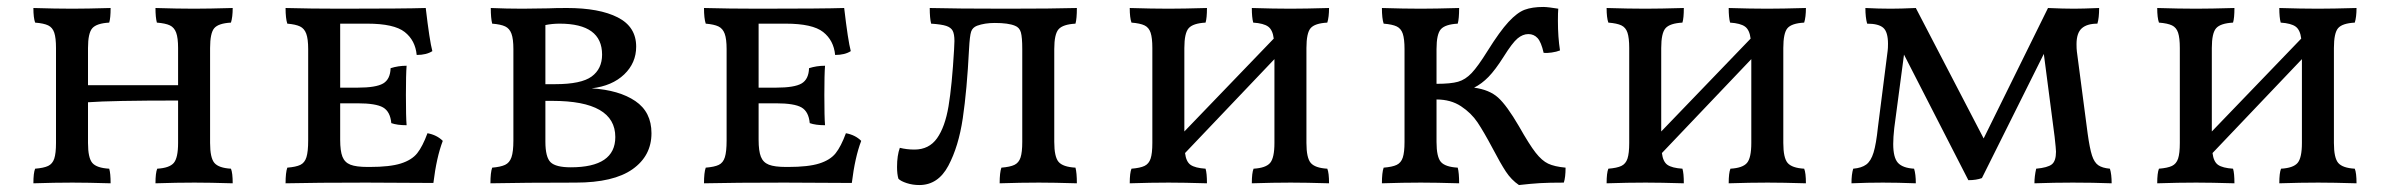

<svg xmlns="http://www.w3.org/2000/svg" viewBox="-20 -525 6871 552"><path d="M644 -40Q649 -28 649 2Q581 0 539 0Q489 0 427 2Q427 -28 432 -40Q467 -42 479.5 -56.5Q492 -71 492 -114V-236Q300 -236 233 -231V-114Q233 -71 245.5 -56.5Q258 -42 294 -40Q298 -27 298 2Q230 0 188 0Q138 0 76 2Q76 -28 81 -40Q106 -42 118.5 -48Q131 -54 136 -69Q141 -84 141 -114V-387Q141 -416 136 -431Q131 -446 118.5 -452Q106 -458 81 -460Q76 -474 76 -502Q140 -500 188 -500Q228 -500 298 -502Q298 -473 294 -460Q258 -458 245.5 -444Q233 -430 233 -387V-280H492V-387Q492 -416 486.5 -431Q481 -446 468.5 -452Q456 -458 431 -460Q427 -475 427 -502Q491 -500 538 -500Q579 -500 649 -502Q649 -476 644 -460Q608 -458 596 -444Q584 -430 584 -387V-114Q584 -71 596.5 -56.5Q609 -42 644 -40Z M1253 -120Q1235 -73 1226 1L1033 0Q889 0 801 2Q801 -29 806 -43Q831 -45 843.5 -51Q856 -57 861 -73Q866 -89 866 -121V-384Q866 -413 860.5 -428Q855 -443 842.5 -449Q830 -455 806 -457Q801 -472 801 -502Q873 -500 958 -500Q1142 -500 1204 -502Q1215 -408 1223 -378Q1206 -367 1178 -367Q1174 -409 1143.5 -433Q1113 -457 1036 -457H958V-273H1008Q1061 -273 1081.5 -285Q1102 -297 1103 -329Q1125 -336 1149 -336Q1147 -311 1147 -252Q1147 -188 1149 -165Q1122 -165 1105 -171Q1102 -204 1081.5 -216Q1061 -228 1008 -228H958V-123Q958 -91 964.5 -74.5Q971 -58 987.5 -51.5Q1004 -45 1037 -45H1043Q1101 -45 1132.5 -55Q1164 -65 1179.5 -84.5Q1195 -104 1209 -142Q1236 -137 1253 -120Z M1853 -142Q1853 -77 1798.5 -38.5Q1744 0 1635 0Q1488 0 1390 2Q1390 -29 1395 -43Q1419 -45 1432 -51Q1445 -57 1450.5 -73Q1456 -89 1456 -121V-384Q1456 -413 1450.5 -428Q1445 -443 1432.5 -449Q1420 -455 1395 -457Q1391 -473 1391 -502Q1437 -500 1482 -500L1556 -501Q1577 -502 1610 -502Q1703 -502 1756 -475Q1809 -448 1809 -391Q1809 -344 1774.5 -311Q1740 -278 1681 -271Q1760 -266 1806.5 -234.5Q1853 -203 1853 -142ZM1589 -457Q1568 -457 1548 -453V-283H1576Q1651 -283 1681 -305Q1711 -327 1711 -368Q1711 -457 1589 -457ZM1749 -131Q1749 -235 1568 -235H1548V-118Q1548 -73 1563 -58.5Q1578 -44 1621 -44Q1749 -44 1749 -131Z M2456 -120Q2438 -73 2429 1L2236 0Q2092 0 2004 2Q2004 -29 2009 -43Q2034 -45 2046.5 -51Q2059 -57 2064 -73Q2069 -89 2069 -121V-384Q2069 -413 2063.5 -428Q2058 -443 2045.5 -449Q2033 -455 2009 -457Q2004 -472 2004 -502Q2076 -500 2161 -500Q2345 -500 2407 -502Q2418 -408 2426 -378Q2409 -367 2381 -367Q2377 -409 2346.5 -433Q2316 -457 2239 -457H2161V-273H2211Q2264 -273 2284.5 -285Q2305 -297 2306 -329Q2328 -336 2352 -336Q2350 -311 2350 -252Q2350 -188 2352 -165Q2325 -165 2308 -171Q2305 -204 2284.5 -216Q2264 -228 2211 -228H2161V-123Q2161 -91 2167.5 -74.5Q2174 -58 2190.5 -51.5Q2207 -45 2240 -45H2246Q2304 -45 2335.5 -55Q2367 -65 2382.5 -84.5Q2398 -104 2412 -142Q2439 -137 2456 -120Z M2563 -11Q2559 -24 2559 -45Q2559 -78 2567 -100Q2587 -95 2609 -95Q2651 -95 2674 -127.5Q2697 -160 2707 -219.5Q2717 -279 2723 -383L2724 -407Q2724 -427 2719 -436.5Q2714 -446 2700.5 -450.5Q2687 -455 2657 -457Q2653 -473 2653 -502Q2729 -500 2873 -500Q3006 -500 3076 -502Q3076 -471 3072 -457Q3036 -455 3023.5 -441Q3011 -427 3011 -384V-117Q3011 -74 3023.5 -59.5Q3036 -45 3072 -43Q3076 -28 3076 2Q3008 0 2967 0Q2916 0 2854 2Q2854 -29 2859 -43Q2884 -45 2896.5 -51Q2909 -57 2914 -72Q2919 -87 2919 -117V-384Q2919 -418 2915 -432Q2911 -446 2898 -451Q2879 -459 2840 -459Q2811 -459 2789 -451Q2776 -446 2772 -434Q2768 -422 2766 -384Q2760 -266 2748 -185Q2736 -104 2706.5 -48.5Q2677 7 2623 7Q2604 7 2587 1.5Q2570 -4 2563 -11Z M3796 -40Q3801 -28 3801 2Q3733 0 3691 0Q3641 0 3579 2Q3579 -28 3584 -40Q3619 -42 3631.5 -56.5Q3644 -71 3644 -114V-355L3387 -85Q3390 -60 3403 -51Q3416 -42 3446 -40Q3450 -27 3450 2Q3382 0 3340 0Q3290 0 3228 2Q3228 -28 3233 -40Q3258 -42 3270.5 -48Q3283 -54 3288 -69Q3293 -84 3293 -114V-387Q3293 -416 3288 -431Q3283 -446 3270.5 -452Q3258 -458 3233 -460Q3228 -474 3228 -502Q3292 -500 3340 -500Q3380 -500 3450 -502Q3450 -473 3446 -460Q3410 -458 3397.5 -444Q3385 -430 3385 -387V-147L3642 -414Q3639 -439 3626 -448.5Q3613 -458 3583 -460Q3579 -475 3579 -502Q3643 -500 3690 -500Q3731 -500 3801 -502Q3801 -476 3796 -460Q3760 -458 3748 -444Q3736 -430 3736 -387V-114Q3736 -71 3748.5 -56.5Q3761 -42 3796 -40Z M4481 -43Q4481 -15 4476 0Q4433 0 4407.5 1.5Q4382 3 4347 7Q4325 -8 4309.5 -31.5Q4294 -55 4271 -99Q4246 -146 4228 -173Q4210 -200 4180.5 -219.5Q4151 -239 4110 -239V-117Q4110 -74 4122.5 -59.5Q4135 -45 4171 -43Q4175 -28 4175 2Q4107 0 4065 0Q4015 0 3953 2Q3953 -29 3958 -43Q3983 -45 3995.5 -51Q4008 -57 4013 -72Q4018 -87 4018 -117V-384Q4018 -413 4013 -428Q4008 -443 3995.5 -449Q3983 -455 3958 -457Q3953 -472 3953 -502Q4017 -500 4065 -500Q4105 -500 4175 -502Q4175 -471 4171 -457Q4135 -455 4122.5 -441Q4110 -427 4110 -384V-284Q4151 -284 4172 -290Q4193 -296 4211 -315Q4229 -334 4257 -379Q4292 -435 4317 -462Q4342 -489 4363.5 -497Q4385 -505 4417 -505Q4424 -505 4436 -503.5Q4448 -502 4460 -500Q4459 -489 4459 -465Q4459 -418 4465 -380Q4455 -376 4441 -374Q4427 -372 4418 -373Q4411 -404 4400.5 -415.5Q4390 -427 4374 -427Q4358 -427 4343 -414.5Q4328 -402 4303 -362Q4279 -324 4259.5 -304Q4240 -284 4218 -273Q4262 -267 4287 -244.5Q4312 -222 4347 -162Q4377 -109 4395 -86Q4413 -63 4431 -54.5Q4449 -46 4481 -43Z M5167 -40Q5172 -28 5172 2Q5104 0 5062 0Q5012 0 4950 2Q4950 -28 4955 -40Q4990 -42 5002.5 -56.5Q5015 -71 5015 -114V-355L4758 -85Q4761 -60 4774 -51Q4787 -42 4817 -40Q4821 -27 4821 2Q4753 0 4711 0Q4661 0 4599 2Q4599 -28 4604 -40Q4629 -42 4641.5 -48Q4654 -54 4659 -69Q4664 -84 4664 -114V-387Q4664 -416 4659 -431Q4654 -446 4641.5 -452Q4629 -458 4604 -460Q4599 -474 4599 -502Q4663 -500 4711 -500Q4751 -500 4821 -502Q4821 -473 4817 -460Q4781 -458 4768.5 -444Q4756 -430 4756 -387V-147L5013 -414Q5010 -439 4997 -448.5Q4984 -458 4954 -460Q4950 -475 4950 -502Q5014 -500 5061 -500Q5102 -500 5172 -502Q5172 -476 5167 -460Q5131 -458 5119 -444Q5107 -430 5107 -387V-114Q5107 -71 5119.5 -56.5Q5132 -42 5167 -40Z M6051 2Q5997 0 5939 0Q5887 0 5829 2Q5829 -18 5834 -40Q5867 -43 5879 -52.5Q5891 -62 5891 -89Q5891 -96 5887 -132L5856 -370L5678 -13Q5662 -7 5639 -7L5454 -368L5426 -157Q5423 -130 5423 -111Q5423 -72 5436.5 -57Q5450 -42 5483 -40Q5488 -24 5488 2Q5434 0 5393 0Q5349 0 5303 2Q5303 -24 5308 -40Q5332 -42 5345.5 -52Q5359 -62 5366.5 -86.5Q5374 -111 5379 -159L5407 -379Q5408 -386 5408 -399Q5408 -433 5394.5 -445Q5381 -457 5348 -457Q5343 -475 5343 -502Q5381 -500 5416 -500Q5444 -500 5488 -502L5683 -127L5868 -502Q5912 -500 5943 -500Q5967 -500 6015 -502Q6015 -473 6010 -457Q5980 -457 5965 -443.5Q5950 -430 5950 -398Q5950 -385 5951 -377L5982 -141Q5988 -98 5994.5 -78Q6001 -58 6012.5 -50Q6024 -42 6046 -40Q6051 -24 6051 2Z M6750 -40Q6755 -28 6755 2Q6687 0 6645 0Q6595 0 6533 2Q6533 -28 6538 -40Q6573 -42 6585.5 -56.5Q6598 -71 6598 -114V-355L6341 -85Q6344 -60 6357 -51Q6370 -42 6400 -40Q6404 -27 6404 2Q6336 0 6294 0Q6244 0 6182 2Q6182 -28 6187 -40Q6212 -42 6224.5 -48Q6237 -54 6242 -69Q6247 -84 6247 -114V-387Q6247 -416 6242 -431Q6237 -446 6224.5 -452Q6212 -458 6187 -460Q6182 -474 6182 -502Q6246 -500 6294 -500Q6334 -500 6404 -502Q6404 -473 6400 -460Q6364 -458 6351.5 -444Q6339 -430 6339 -387V-147L6596 -414Q6593 -439 6580 -448.5Q6567 -458 6537 -460Q6533 -475 6533 -502Q6597 -500 6644 -500Q6685 -500 6755 -502Q6755 -476 6750 -460Q6714 -458 6702 -444Q6690 -430 6690 -387V-114Q6690 -71 6702.5 -56.5Q6715 -42 6750 -40Z"/></svg>

Font: Vollkorn SC
Style: Regular
Weight: 400
Designer: Friedrich Althausen
Foundry: Friedrich Althausen
Version: Version 4.015